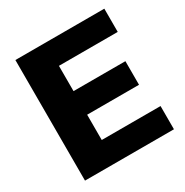

<svg xmlns="http://www.w3.org/2000/svg" viewBox="-151 -766 855 888"><g transform="rotate(-30 276.0 -322.0)"><path d="M51 -644H526V-520H212V-385H489V-259H212V-124H526V0H51Z"/></g></svg>

Font: Kanit SemiBold
Style: Regular
Weight: 600
Designer: Katatrad Team
Foundry: CadsonDemak
Version: Version 1.030